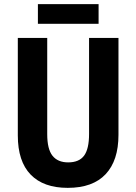

<svg xmlns="http://www.w3.org/2000/svg" viewBox="-20 -897 658 927"><path d="M552 -246Q552 -122 490 -56Q428 10 307 10Q190 10 128 -54Q66 -118 66 -243V-714H208V-249Q208 -177 233.5 -145Q259 -113 309 -113Q362 -113 386 -145.5Q410 -178 410 -250V-714H552ZM456 -877V-782H163V-877Z"/></svg>

Font: Noto Sans Lao Condensed
Style: Bold
Weight: 700
Width: 3
Designer: Monotype Design Team
Foundry: Monotype Imaging Inc.
Version: Version 2.003; ttfautohint (v1.8.4.7-5d5b)